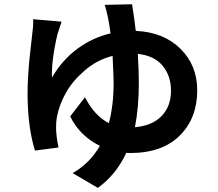

<svg xmlns="http://www.w3.org/2000/svg" viewBox="-20 -824 1040 915"><path d="M623 -217.8Q705.1 -224.6 750 -271Q794.9 -317.4 794.9 -391.6Q794.9 -461.9 755.4 -510.3Q715.8 -558.6 636.7 -567.4Q641.6 -492.2 641.6 -427.7Q641.6 -311.5 623 -217.8ZM478.5 -800.8 609.4 -803.7Q620.1 -737.3 627 -676.8Q759.8 -670.9 839.8 -591.8Q919.9 -512.7 919.9 -393.6Q919.9 -260.7 836.4 -177.7Q752.9 -94.7 599.6 -94.7Q587.9 -94.7 582 -95.7Q533.2 8.8 446.3 71.3L326.2 1Q407.2 -44.9 456.1 -128.9Q359.4 -176.8 314.5 -269.5L384.8 -360.4Q432.6 -269.5 499 -237.3Q521.5 -323.2 521.5 -428.7Q521.5 -453.1 516.6 -557.6Q442.4 -539.1 383.3 -487.8Q324.2 -436.5 293 -379.9Q261.7 -323.2 251 -265.6Q247.1 -243.2 247.1 -217.8Q247.1 -177.7 258.8 -121.1L146.5 -106.4Q111.3 -221.7 111.3 -380.9Q111.3 -418 114.3 -465.3Q117.2 -512.7 120.6 -544.4Q124 -576.2 128.9 -619.6Q133.8 -663.1 134.8 -672.9Q139.6 -707 137.7 -732.4L273.4 -720.7Q270.5 -711.9 263.7 -690.9Q256.8 -669.9 253.9 -661.1Q224.6 -536.1 227.5 -454.1Q275.4 -537.1 347.7 -590.8Q419.9 -644.5 506.8 -665Q499 -720.7 496.1 -732.4Q486.3 -781.2 478.5 -800.8Z"/></svg>

Font: Gen Shin Gothic Bold
Style: Bold
Weight: 700
Designer: [Source Han Sans]
Ryoko NISHIZUKA  (kana & ideographs); Paul D. Hunt (Latin, Greek & Cyrillic); Wenlong ZHANG  (bopomofo
Version: Version 1.002.20150607